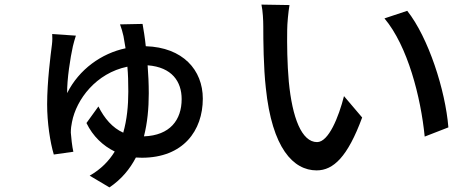

<svg xmlns="http://www.w3.org/2000/svg" viewBox="-20 -727 2040 835"><path d="M600 -623 502 -621C508 -605 513 -588 517 -570L526 -517C422 -495 324 -426 272 -322C271 -382 286 -477 297 -526C300 -538 305 -557 310 -572L207 -579C208 -568 208 -550 206 -534C200 -487 185 -372 185 -273C185 -194 198 -108 214 -55L299 -67C294 -87 289 -133 288 -150C288 -167 290 -182 293 -196C312 -295 398 -409 534 -437C537 -405 538 -369 538 -329C538 -267 532 -206 516 -150C469 -171 434 -212 408 -264L356 -192C384 -134 428 -93 479 -68C454 -27 419 9 370 37L456 88C508 53 545 8 571 -42L597 -41C777 -41 862 -159 862 -298C862 -423 775 -521 614 -526C610 -566 604 -599 600 -623ZM622 -443C728 -435 770 -372 770 -296C770 -205 719 -138 606 -134C621 -192 627 -256 627 -321C627 -363 625 -404 622 -443Z M1239 -705 1117 -707C1123 -680 1125 -638 1125 -613C1125 -553 1126 -433 1136 -345C1163 -82 1256 14 1357 14C1430 14 1492 -45 1555 -216L1476 -309C1453 -218 1409 -109 1359 -109C1292 -109 1251 -215 1236 -372C1229 -450 1228 -534 1229 -597C1229 -624 1234 -676 1239 -705ZM1751 -680 1652 -647C1753 -527 1810 -305 1827 -133L1930 -173C1917 -335 1843 -564 1751 -680Z"/></svg>

Font: Noto Sans CJK SC Medium
Style: Regular
Weight: 500
Designer: Ryoko NISHIZUKA 西塚涼子 (kana, bopomofo & ideographs); Paul D. Hunt (Latin, Greek & Cyrillic); Sandoll Communications 산돌커뮤니
Foundry: Adobe
Version: Version 2.004;hotconv 1.0.118;makeotfexe 2.5.65603